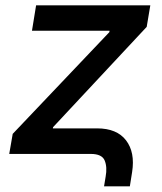

<svg xmlns="http://www.w3.org/2000/svg" viewBox="-20 -562 592 701"><path d="M359.9 118.2 365.7 83Q372.1 47.9 362.1 23.9Q352.1 0 311.5 0H13.7L26.4 -73.2L379.4 -444.8L379.9 -449.7H96.7L111.8 -542.5H528.8L515.6 -463.9L173.8 -97.7L172.9 -93.3H334.5Q406.7 -93.3 440.2 -49.6Q473.6 -5.9 462.4 65.9L454.1 118.2Z"/></svg>

Font: Inter 16pt Medium
Style: Italic
Weight: 500
Italic angle: -9.3988°
Version: Version 4.001;git-66647c0bb